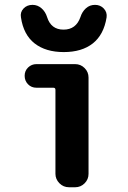

<svg xmlns="http://www.w3.org/2000/svg" viewBox="-20 -790 540 810"><path d="M380.9 -769.5Q403.3 -769.5 418 -753.9Q432.6 -738.3 429.7 -716.8Q418 -643.6 371.6 -606.9Q325.2 -570.3 249 -570.3Q172.9 -570.3 126 -606.9Q79.1 -643.6 68.4 -716.8Q64.5 -738.3 79.1 -753.9Q93.8 -769.5 117.2 -769.5Q138.7 -769.5 155.3 -754.9Q171.9 -740.2 178.7 -717.8Q195.3 -665 248 -665Q300.8 -665 319.3 -717.8Q326.2 -740.2 342.3 -754.9Q358.4 -769.5 380.9 -769.5ZM296.9 -519.5Q320.3 -519.5 336.9 -502.9Q353.5 -486.3 353.5 -462.9V-56.6Q353.5 -33.2 336.9 -16.6Q320.3 0 296.9 0H271.5Q247.1 0 230.5 -17.1Q213.9 -34.2 213.9 -56.6V-411.1Q213.9 -419.9 205.1 -419.9H133.8Q112.3 -419.9 98.1 -434.6Q84 -449.2 84 -470.2Q84 -491.2 98.6 -505.4Q113.3 -519.5 133.8 -519.5Z"/></svg>

Font: Rounded Mgen+ 1mn bold
Style: Bold
Weight: 700
Designer: [Source Han Sans]
Ryoko NISHIZUKA  (kana & ideographs); Paul D. Hunt (Latin, Greek & Cyrillic); Wenlong ZHANG  (bopomofo
Version: Version 1.059.20150602